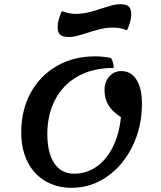

<svg xmlns="http://www.w3.org/2000/svg" viewBox="-20 -868 765 913"><path d="M81 -238Q81 -344 125.5 -426Q170 -508 250 -554Q330 -600 431 -600Q473 -600 508 -592Q519 -576 521 -545Q421 -545 350 -505Q279 -465 242 -393.5Q205 -322 205 -231Q205 -142 238 -92Q271 -42 332 -42Q391 -42 438.5 -75Q486 -108 516.5 -169Q547 -230 555 -311Q514 -337 495.5 -368Q477 -399 477 -441Q477 -479 500 -504.5Q523 -530 557 -530Q603 -530 629 -489Q655 -448 655 -375Q655 -265 610.5 -173.5Q566 -82 489.5 -28.5Q413 25 321 25Q249 25 194.5 -7.5Q140 -40 110.5 -99.5Q81 -159 81 -238ZM254 -740Q254 -770 274 -815Q311 -802 337 -802Q370 -802 399.5 -809Q429 -816 467 -829Q495 -838 514 -843Q533 -848 550 -848Q581 -848 592.5 -837Q604 -826 604 -800Q604 -766 584 -724Q549 -737 521 -737Q489 -737 461 -730.5Q433 -724 392 -711Q361 -701 343 -696.5Q325 -692 308 -692Q277 -692 265.5 -703Q254 -714 254 -740Z"/></svg>

Font: Lemonada
Style: Regular
Weight: 400
Designer: Mohamed Gaber (Arabic) Eduardo Tunni (Latin)
Foundry: Kief Type Foundry
Version: Version 3.006